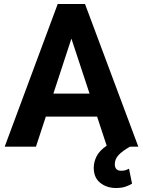

<svg xmlns="http://www.w3.org/2000/svg" viewBox="-20 -731 712 957"><path d="M3.4 0 267.6 -710.9H403.8L669.4 0H627.9Q590.8 21 571.5 41.3Q552.2 61.5 552.2 88.4Q552.2 102.1 559.6 111.1Q566.9 120.1 584.5 120.1Q598.6 120.1 607.7 116.7Q616.7 113.3 623 109.9L638.2 184.6Q626 191.9 606.7 199Q587.4 206.1 558.1 206.1Q512.2 206.1 479.7 180.4Q447.3 154.8 447.3 105.5Q447.3 76.2 461.4 48.1Q475.6 20 511.7 -4.9L463.9 -149.9H208.5L159.2 0ZM246.1 -264.6H426.3L335.9 -538.6Z"/></svg>

Font: Vazirmatn UI FD
Style: Bold
Weight: 700
Designer: Saber Rastikerdar
Foundry: Saber Rastikerdar
Version: Version 33.003